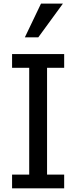

<svg xmlns="http://www.w3.org/2000/svg" viewBox="-20 -1020 413 1040"><path d="M202.1 -1000.5 114.7 -817.9H187.5L320.8 -1000.5ZM327.6 -74.2H234.9V-652.8H327.6V-727.1H45.4V-652.8H138.2V-74.2H45.4V0H327.6Z"/></svg>

Font: SG Kara Light
Style: Regular
Weight: 400
Designer: Damoon Khanjanzadeh
Version: Version 1.000